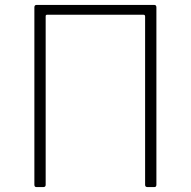

<svg xmlns="http://www.w3.org/2000/svg" viewBox="-20 -762 777 782"><path d="M564 -702H172Q166 -702 166 -696V-9Q166 0 156 0H129Q124 0 122 -2.5Q120 -5 120 -10V-732Q120 -742 129 -742H608Q617 -742 617 -732V-10Q617 -5 615 -2.5Q613 0 608 0H581Q571 0 571 -9V-695Q571 -702 564 -702Z"/></svg>

Font: Libre Franklin Thin
Style: Regular
Weight: 100
Designer: Pablo Impallari, Rodrigo Fuenzalida, Nhung Nguyen
Foundry: Impallari Type
Version: Version 3.000